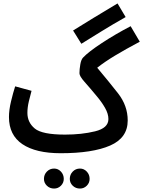

<svg xmlns="http://www.w3.org/2000/svg" viewBox="-20 -868 831 1114"><path d="M721 -169Q721 -255 664.5 -327Q608 -399 544 -475Q587 -509 647.5 -545.5Q708 -582 791 -626L738 -716Q648 -669 570.5 -618Q493 -567 462 -534Q451 -523 446 -494.5Q441 -466 441 -443Q441 -426 470.5 -393Q500 -360 543 -308Q570 -276 589.5 -242Q609 -208 609 -177Q609 -125 531.5 -106Q454 -87 357 -87L332 21Q517 21 619 -23.5Q721 -68 721 -169ZM332 21 377 -10 357 -87Q224 -87 181.5 -122.5Q139 -158 139 -213Q139 -245 147.5 -280.5Q156 -316 163 -341L68 -367Q56 -330 44 -280Q32 -230 32 -189Q32 -84 110 -31.5Q188 21 332 21ZM452 -614Q507 -648 570 -687Q633 -726 709 -769L662 -848Q511 -758 404 -691ZM444 226Q467 226 483.5 209.5Q500 193 500 170Q500 145 483.5 127.5Q467 110 444 110Q419 110 402 127.5Q385 145 385 170Q385 193 402 209.5Q419 226 444 226ZM294 226Q317 226 333.5 209.5Q350 193 350 170Q350 145 333.5 127.5Q317 110 294 110Q269 110 252 127.5Q235 145 235 170Q235 193 252 209.5Q269 226 294 226Z"/></svg>

Font: Noto Sans Arabic UI ExtraCondensed Semi
Style: Regular
Weight: 600
Width: 3
Designer: Nadine Chahine - Monotype Design Team
Foundry: Monotype Imaging Inc.
Version: Version 1.900